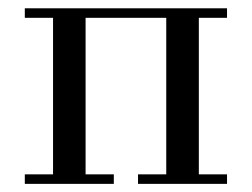

<svg xmlns="http://www.w3.org/2000/svg" viewBox="-20 -452 619 472"><path d="M41 0V-23.4H110.4V-408.2H41V-431.6H538.1V-408.2H468.8V-23.4H538.1V0H319.3V-23.4H388.7V-408.2H190.4V-23.4H259.8V0Z"/></svg>

Font: Theano Didot
Style: Regular
Weight: 400
Designer: Alexey Kryukov
Version: Version 2.0